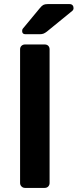

<svg xmlns="http://www.w3.org/2000/svg" viewBox="-20 -917 379 937"><path d="M102 0Q92 0 85 -7Q78 -14 78 -24V-676Q78 -687 85 -693.5Q92 -700 102 -700H198Q209 -700 215.5 -693.5Q222 -687 222 -676V-24Q222 -14 215.5 -7Q209 0 198 0ZM104 -750Q88 -750 88 -766Q88 -774 93 -779L175 -878Q184 -889 191.5 -893Q199 -897 212 -897H320Q329 -897 334 -891.5Q339 -886 339 -877Q339 -870 334 -865L209 -763Q200 -756 192.5 -753Q185 -750 174 -750Z"/></svg>

Font: Rubik AZ
Style: Regular
Weight: 500
Designer: Hubert and Fischer
Foundry: Hubert & Fischer
Version: Version 2.000